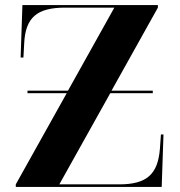

<svg xmlns="http://www.w3.org/2000/svg" viewBox="-20 -734 706 754"><path d="M42 0H615L622 -206H612L608 -150C600 -49 556 -10 448 -10H213L413 -368H580V-378H418L600 -704V-714H68L61 -508H72L75 -564C80 -665 125 -704 235 -704H429L247 -378H88V-368H242L42 -10Z"/></svg>

Font: Noto Serif Display
Style: Bold
Weight: 700
Designer: Monotype Design Team
Foundry: Monotype Imaging Inc.
Version: Version 2.009